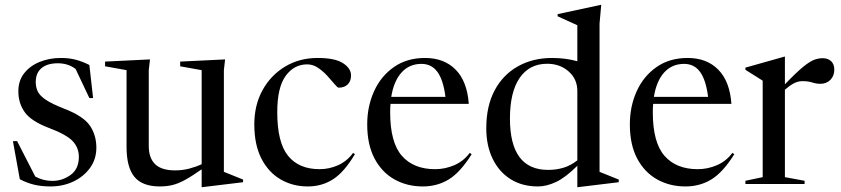

<svg xmlns="http://www.w3.org/2000/svg" viewBox="-20 -762 3483 795"><path d="M232 -522Q266 -522 293.5 -514.8Q321 -507.5 350 -493L365.5 -356H350L293 -476.5Q262 -500 219.5 -500Q176 -500 152 -480Q128 -460 128 -422Q128 -401.5 136 -384Q144 -366.5 169.2 -349.2Q194.5 -332 247 -311.5Q325.5 -281 352.2 -241.8Q379 -202.5 379 -150.5Q379 -103 352.8 -66.8Q326.5 -30.5 283.5 -10.2Q240.5 10 189 10Q151 10 120.5 2.5Q90 -5 62 -20L33.5 -177.5H51L126 -31Q158.5 -13 196.5 -13Q238.5 -13 272.5 -37.8Q306.5 -62.5 306.5 -112.5Q306.5 -150.5 280.8 -177.8Q255 -205 182 -232.5Q109.5 -260 82.8 -297Q56 -334 56 -384Q56 -428.5 80.5 -459.2Q105 -490 145 -506Q185 -522 232 -522Z M596 -157.5Q596 -107.5 622.5 -82Q649 -56.5 705.5 -56.5Q736 -56.5 764.2 -64Q792.5 -71.5 815 -82V-471.5L726 -487.5V-507L912 -516L907 -471.5V-50.5L986.5 -18.5V-7.5L817.5 13H815V-61Q774 -32 745.2 -16.5Q716.5 -1 692.8 4.5Q669 10 642 10Q569.5 10 536.8 -29.5Q504 -69 504 -154V-471.5L415 -487.5V-507L601 -516L596 -471.5Z M1295 -522Q1367 -522 1400.2 -500.5Q1433.5 -479 1433.5 -449.5Q1433.5 -426 1419.8 -412.5Q1406 -399 1382.5 -399Q1377.5 -399 1365.5 -413.5Q1353.5 -428 1336 -447.2Q1318.5 -466.5 1297.2 -481Q1276 -495.5 1252 -495.5Q1197.5 -495.5 1162.8 -447.8Q1128 -400 1128 -297.5Q1128 -172 1172.8 -116.8Q1217.5 -61.5 1303.5 -61.5Q1343.5 -61.5 1380.5 -78.2Q1417.5 -95 1442 -129L1449.5 -123.5Q1405 -49 1358.8 -19.5Q1312.5 10 1254.5 10Q1192 10 1141.8 -19.2Q1091.5 -48.5 1062.2 -105.8Q1033 -163 1033 -247Q1033 -327 1067.2 -389Q1101.5 -451 1160.8 -486.5Q1220 -522 1295 -522Z M1740 -522Q1819 -522 1866.8 -473.5Q1914.5 -425 1921 -332H1597Q1595.5 -315.5 1595.5 -297.5Q1595.5 -172 1644 -116.8Q1692.5 -61.5 1781.5 -61.5Q1823 -61.5 1861.5 -78.2Q1900 -95 1925 -129L1933 -123.5Q1886.5 -49 1838.8 -19.5Q1791 10 1730.5 10Q1665.5 10 1613.2 -19.2Q1561 -48.5 1530.8 -105.8Q1500.5 -163 1500.5 -247Q1500.5 -321.5 1528.8 -384Q1557 -446.5 1610.8 -484.2Q1664.5 -522 1740 -522ZM1725 -497.5Q1675 -497.5 1642.8 -462Q1610.5 -426.5 1600 -361H1824.5Q1815.5 -431 1791.2 -464.2Q1767 -497.5 1725 -497.5Z M2542 -7.5 2373 13H2370.5V-75.5Q2321 -26.5 2281.8 -8.2Q2242.5 10 2207.5 10Q2142 10 2094 -20.2Q2046 -50.5 2019.8 -104.8Q1993.5 -159 1993.5 -231Q1993.5 -323 2028.2 -388Q2063 -453 2124.8 -487.5Q2186.5 -522 2266.5 -522Q2292 -522 2318.5 -518.8Q2345 -515.5 2370.5 -508.5V-657.5L2289 -694.5V-703.5L2468 -742H2469.5L2462.5 -664.5V-50.5L2542 -18.5ZM2370.5 -385.5Q2370.5 -434.5 2334.5 -466.2Q2298.5 -498 2245.5 -498Q2172 -498 2131.8 -439.5Q2091.5 -381 2091.5 -271Q2091.5 -58.5 2249.5 -58.5Q2283.5 -58.5 2313.2 -67.5Q2343 -76.5 2370.5 -98Z M2827.5 -522Q2906.5 -522 2954.2 -473.5Q3002 -425 3008.5 -332H2684.5Q2683 -315.5 2683 -297.5Q2683 -172 2731.5 -116.8Q2780 -61.5 2869 -61.5Q2910.5 -61.5 2949 -78.2Q2987.5 -95 3012.5 -129L3020.5 -123.5Q2974 -49 2926.2 -19.5Q2878.5 10 2818 10Q2753 10 2700.8 -19.2Q2648.5 -48.5 2618.2 -105.8Q2588 -163 2588 -247Q2588 -321.5 2616.2 -384Q2644.5 -446.5 2698.2 -484.2Q2752 -522 2827.5 -522ZM2812.5 -497.5Q2762.5 -497.5 2730.2 -462Q2698 -426.5 2687.5 -361H2912Q2903 -431 2878.8 -464.2Q2854.5 -497.5 2812.5 -497.5Z M3386.5 -521Q3408.5 -521 3421.5 -508.5Q3434.5 -496 3434.5 -474Q3434.5 -447.5 3418.2 -431.2Q3402 -415 3377 -415Q3360 -415 3343.2 -420.5Q3326.5 -426 3303 -426Q3283 -426 3265.5 -416.2Q3248 -406.5 3230 -390.5V-28.5L3311.5 -13.5V0H3066.5V-13.5L3138 -28.5V-428L3066.5 -473V-482L3228 -527.5H3230V-413Q3278 -463 3306.2 -485.8Q3334.5 -508.5 3352.2 -514.8Q3370 -521 3386.5 -521Z"/></svg>

Font: Newsreader Display
Style: Regular
Weight: 400
Designer: Hugues Gentile
Foundry: Production Type
Version: Version 1.001